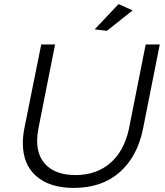

<svg xmlns="http://www.w3.org/2000/svg" viewBox="-20 -918 809 941"><path d="M681 -287Q653 -149 565.5 -73Q478 3 342 3Q224 3 158 -54.5Q92 -112 92 -216Q92 -252 99 -287L182 -700H250L168 -287Q162 -256 162 -228Q162 -148 211.5 -104Q261 -60 350 -60Q453 -60 521 -119.5Q589 -179 612 -287L694 -700H763ZM561 -898 630 -867 504 -767 444 -774Z"/></svg>

Font: Gontserrat Light
Style: Italic
Weight: 300
Italic angle: -11.3°
Designer: Julieta Ulanovsky
Foundry: Julieta Ulanovsky
Version: Version 6.001